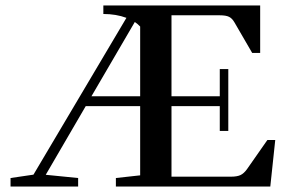

<svg xmlns="http://www.w3.org/2000/svg" viewBox="-20 -683 1042 703"><path d="M18.6 0V-31.2L102.5 -43.5L442.9 -617.7Q404.8 -631.8 358.4 -631.8V-663.1H932.6V-489.3H903.3L838.4 -601.1Q830.1 -615.7 818.8 -621.3Q807.6 -627 784.7 -627H607.9V-330.6H784.7V-430.2H815.9V-203.6H784.7V-294.4H607.9V-36.1H825.2Q848.1 -36.1 860.6 -42Q873 -47.9 884.3 -63.5L959 -170.4H987.8L969.7 0H404.3V-31.2L493.2 -41V-294.4H293.9L147.5 -43L266.1 -31.2V0ZM493.2 -585.9Q484.4 -595.2 473.6 -602.5L314.9 -330.6H493.2Z"/></svg>

Font: Elstob 10pt Medium
Style: Regular
Weight: 500
Designer: Peter S. Baker
Version: Version 1.015